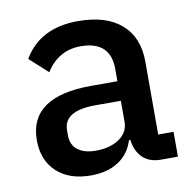

<svg xmlns="http://www.w3.org/2000/svg" viewBox="-66 -599 681 677"><g transform="rotate(-10 274.5 -260.0)"><path d="M520 0H459Q418 0 394 -23.5Q370 -47 365 -87H360Q345 -39 305.5 -13.5Q266 12 208 12Q129 12 84.5 -30Q40 -72 40 -143Q40 -299 262 -299H356V-343Q356 -443 249 -443Q170 -443 125 -372L60 -431Q119 -532 256 -532Q356 -532 410.5 -484.5Q465 -437 465 -350V-89H520ZM239 -71Q290 -71 323 -93.5Q356 -116 356 -154V-229H264Q151 -229 151 -159V-141Q151 -107 174.5 -89Q198 -71 239 -71Z"/></g></svg>

Font: IBM Plex Sans Medm
Style: Regular
Weight: 500
Designer: Mike Abbink, Paul van der Laan, Pieter van Rosmalen
Foundry: Bold Monday
Version: Version 3.005